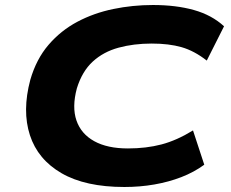

<svg xmlns="http://www.w3.org/2000/svg" viewBox="-20 -736 924 767"><path d="M477 11Q321 11 226 -44Q131 -99 99.5 -196Q68 -293 101 -417Q125 -500 174 -557Q223 -614 289 -649Q355 -684 432.5 -700Q510 -716 591 -716Q683 -716 754.5 -696Q826 -676 875 -631L806 -494Q756 -533 705.5 -547.5Q655 -562 586 -562Q514 -562 453.5 -545.5Q393 -529 350.5 -490Q308 -451 287 -383Q267 -308 285.5 -254.5Q304 -201 356.5 -172Q409 -143 491 -143Q564 -143 625 -159Q686 -175 751 -215L796 -78Q755 -48 704.5 -28.5Q654 -9 596.5 1Q539 11 477 11Z"/></svg>

Font: Nunito Sans 7pt Expanded ExtraBold
Style: Italic
Weight: 800
Width: 7
Italic angle: -9°
Designer: Vernon Adams
Foundry: Vernon Adams
Version: Version 3.101;gftools[0.9.27]